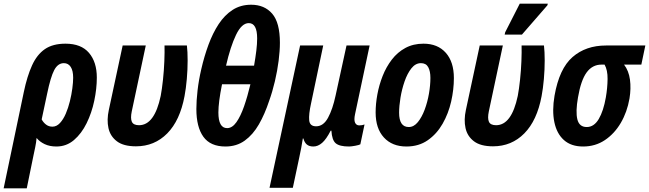

<svg xmlns="http://www.w3.org/2000/svg" viewBox="-69 -795 3566 1055"><path d="M62 -290Q80 -376 107 -435.5Q134 -495 177.5 -525Q221 -555 291 -555Q377 -555 420 -504.5Q463 -454 463 -369Q463 -308 449 -241.5Q435 -175 407 -118Q379 -61 337.5 -25.5Q296 10 241 10Q204 10 176.5 -3Q149 -16 132 -37Q130 -12 124.5 14Q119 40 114 64L78 240H-49ZM219 -99Q242 -99 260.5 -119Q279 -139 292.5 -170.5Q306 -202 315 -238.5Q324 -275 328.5 -309.5Q333 -344 333 -368Q333 -407 319.5 -427.5Q306 -448 282 -448Q249 -448 229 -410Q209 -372 190 -280L160 -139Q169 -122 184 -110.5Q199 -99 219 -99Z M678 9Q610 9 573.5 -18.5Q537 -46 527 -91Q517 -136 529 -191L605 -545H732L655 -183Q647 -145 655.5 -126Q664 -107 695 -107Q780 -107 814 -268Q821 -305 826.5 -356.5Q832 -408 834 -458.5Q836 -509 835 -545H958Q962 -512 962 -462.5Q962 -413 957.5 -361Q953 -309 945 -267Q920 -133 850 -62Q780 9 678 9Z M1010 -196Q1010 -241 1016.5 -298Q1023 -355 1037 -415Q1053 -485 1076.5 -549Q1100 -613 1132.5 -662.5Q1165 -712 1209 -740.5Q1253 -769 1311 -769Q1384 -769 1426.5 -720Q1469 -671 1469 -560Q1469 -516 1462 -461Q1455 -406 1441.5 -348.5Q1428 -291 1410 -241Q1386 -168 1353.5 -111.5Q1321 -55 1276 -22.5Q1231 10 1170 10Q1087 10 1048.5 -43.5Q1010 -97 1010 -196ZM1173 -434H1327Q1335 -480 1339.5 -517Q1344 -554 1344 -584Q1344 -668 1298 -668Q1259 -668 1228 -603.5Q1197 -539 1173 -434ZM1131 -177Q1131 -91 1179 -91Q1207 -91 1230 -123.5Q1253 -156 1272 -210.5Q1291 -265 1307 -332H1151Q1141 -283 1136 -244Q1131 -205 1131 -177Z M1412 237 1580 -545H1707L1640 -226Q1627 -167 1630 -134Q1633 -101 1668 -101Q1708 -101 1733.5 -148Q1759 -195 1775 -270L1835 -545H1962L1882 -168Q1875 -136 1882 -121Q1889 -106 1905 -106Q1921 -106 1934 -111L1911 -2Q1904 2 1882.5 6Q1861 10 1849 10Q1797 10 1776 -7.5Q1755 -25 1752 -77H1748Q1724 -30 1701 -10Q1678 10 1653 10Q1630 10 1617 -1Q1604 -12 1598 -34H1595Q1592 -12 1586 18.5Q1580 49 1574 77L1540 237Z M2164 10Q2086 10 2040.5 -39.5Q1995 -89 1995 -177Q1995 -224 2004.5 -276Q2014 -328 2033.5 -377.5Q2053 -427 2084 -467.5Q2115 -508 2158.5 -531.5Q2202 -555 2258 -555Q2336 -555 2380.5 -505Q2425 -455 2425 -366Q2425 -303 2410 -237Q2395 -171 2363 -115Q2331 -59 2281.5 -24.5Q2232 10 2164 10ZM2177 -97Q2205 -97 2227 -124Q2249 -151 2264.5 -192.5Q2280 -234 2288 -280.5Q2296 -327 2296 -367Q2296 -404 2284 -426Q2272 -448 2244 -448Q2214 -448 2191.5 -419.5Q2169 -391 2154 -347.5Q2139 -304 2131.5 -258Q2124 -212 2124 -176Q2124 -97 2177 -97Z M2640 9Q2572 9 2535.5 -18.5Q2499 -46 2489 -91Q2479 -136 2491 -191L2567 -545H2694L2617 -183Q2609 -145 2617.5 -126Q2626 -107 2657 -107Q2742 -107 2776 -268Q2783 -305 2788.5 -356.5Q2794 -408 2796 -458.5Q2798 -509 2797 -545H2920Q2924 -512 2924 -462.5Q2924 -413 2919.5 -361Q2915 -309 2907 -267Q2882 -133 2812 -62Q2742 9 2640 9ZM2704 -605 2707 -618 2787 -775H2941L2939 -766L2799 -605Z M3135 10Q3069 10 3029.5 -25.5Q2990 -61 2977 -124Q2964 -187 2978 -269Q3004 -418 3077 -481.5Q3150 -545 3261 -545H3477L3455 -440H3360Q3386 -406 3392.5 -357.5Q3399 -309 3390 -254Q3377 -179 3342 -119.5Q3307 -60 3254.5 -25Q3202 10 3135 10ZM3155 -97Q3195 -97 3221 -141Q3247 -185 3260 -260Q3269 -312 3269.5 -361Q3270 -410 3253 -440H3236Q3186 -440 3154.5 -397Q3123 -354 3107 -260Q3093 -181 3103.5 -139Q3114 -97 3155 -97Z"/></svg>

Font: Noto Sans Condensed
Style: Bold Italic
Weight: 700
Width: 3
Italic angle: -12°
Designer: Monotype Design Team
Foundry: Monotype Imaging Inc.
Version: Version 2.013; ttfautohint (v1.8.4.7-5d5b)